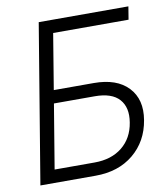

<svg xmlns="http://www.w3.org/2000/svg" viewBox="-82 -797 760 867"><g transform="rotate(-10 298.0 -364.0)"><path d="M33.2 0 153.8 -727.5H564.9L555.2 -668H209.5L167.5 -413.6H350.6Q456.1 -413.6 508.5 -357.9Q561 -302.2 545.4 -209.5Q529.8 -114.3 460.7 -57.1Q391.6 0 286.1 0ZM108.9 -59.6H292Q369.6 -59.6 419.2 -99.6Q468.8 -139.6 480 -210Q491.2 -277.3 457 -315.7Q422.9 -354 344.7 -354H157.7Z"/></g></svg>

Font: Inter Display Light
Style: Italic
Weight: 300
Italic angle: -9.39999°
Designer: Rasmus Andersson
Foundry: rsms
Version: Version 4.000;git-a52131595